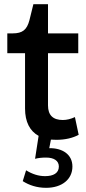

<svg xmlns="http://www.w3.org/2000/svg" viewBox="-20 -660 413 920"><path d="M15 -405H100V-140C100 -76 123 -32 165 -9L148 101C163 97 180 95 201 95C238 95 262 110 262 138C262 170 235 184 196 184C164 184 134 174 105 156L89 208C119 227 156 240 201 240C277 240 327 199 327 138C327 79 278 49 216 50L224 9L250 10C293 10 329 1 357 -14L339 -99C320 -90 300 -85 281 -85C235 -85 210 -107 210 -155V-405H355V-500H210V-640H140L121 -563C109 -518 89 -500 40 -500H15Z"/></svg>

Font: Gully Medium
Style: Regular
Weight: 500
Designer: jaikishan Patel
Foundry: MagicType
Version: Version 1.000;Glyphs 3.2 (3242)